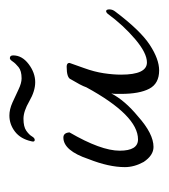

<svg xmlns="http://www.w3.org/2000/svg" viewBox="5 -360 359 409"><g transform="rotate(-90 184.5 -155.5)"><path d="M239 4Q211 4 200 -17Q189 -38 189 -77Q189 -82 189 -87.5Q189 -93 190 -98Q175 -69 141 -41Q104 -8 76 -8Q58 -8 44 -29Q33 -49 33 -69Q33 -103 50 -146Q68 -200 96 -200Q106 -200 107 -187Q68 -120 68 -80Q68 -41 92 -41Q143 -41 203 -151Q205 -157 209.5 -165.5Q214 -174 220 -184Q223 -193 247 -193Q255 -193 255 -187L244 -156Q236 -134 233 -114Q230 -94 230 -77Q230 -22 256 -22Q276 -22 305.5 -47Q335 -72 360 -106Q363 -109 365 -109Q369 -109 369 -102Q369 -95 364 -89Q324 -36 293.5 -16Q263 4 239 4ZM214 -260Q195 -260 173.5 -272.5Q152 -285 136 -285Q119 -285 110.5 -279Q102 -273 98.5 -267Q95 -261 91 -261Q86 -261 88 -268Q93 -291 108.5 -303Q124 -315 143 -315Q156 -315 170.5 -308.5Q185 -302 198.5 -295.5Q212 -289 222 -289Q238 -289 246 -295.5Q254 -302 258 -308Q262 -314 265 -314Q271 -314 271 -307Q271 -288 252.5 -274Q234 -260 214 -260Z"/></g></svg>

Font: Lavishly Yours
Style: Regular
Weight: 400
Designer: Robert E. Leuschke
Foundry: Robert E. Leuschke
Version: Version 1.010; ttfautohint (v1.8.3)